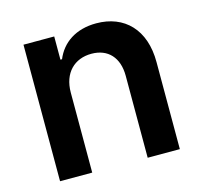

<svg xmlns="http://www.w3.org/2000/svg" viewBox="-86 -647 781 741"><g transform="rotate(-15 305.0 -276.5)"><path d="M66.1 0H194.6V-319.6C194.6 -398.4 242.2 -443.9 310 -443.9C376.4 -443.9 416.2 -400.2 416.2 -327.4V0H544.7V-347.3C545.1 -478 470.5 -552.6 358 -552.6C276.3 -552.6 220.2 -513.5 195.3 -452.8H188.9V-545.5H66.1Z"/></g></svg>

Font: TID UI Semi Bold
Style: Regular
Weight: 600
Designer: The TID Project Authors
Foundry: Bakken & Bæck
Version: Version 1.001;hotconv 1.0.109;makeotfexe 2.5.65596